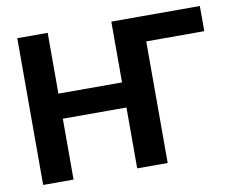

<svg xmlns="http://www.w3.org/2000/svg" viewBox="-77 -809 1125 911"><g transform="rotate(-10 485.5 -353.5)"><path d="M939.5 -585.8H632.7L513.4 -707H939.5ZM59.9 -707H206.4V-414.1H513V-707H659.9V0H513V-293.3H206.4V0H59.9Z"/></g></svg>

Font: Pretendard GOV Variable
Style: Regular
Weight: 400
Designer: Base glyphs from Inter by Rasmus Andersson; Hangul glyphs from Noto Sans CJK(Source Han Sans) by Jang Soo-young and Kang
Foundry: Kil Hyung-jin
Version: Version 1.307;Glyphs 3.2 (3192)